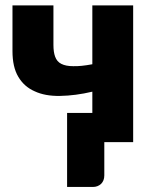

<svg xmlns="http://www.w3.org/2000/svg" viewBox="-20 -539 577 728"><path d="M330.1 -518.6H484.9V0H375.5V126Q375.5 146 363.3 158.2Q350.6 169.9 332 169.9H234.4V-110.8H330.1V-191.4Q266.6 -176.3 207.5 -175.3Q150.9 -174.3 111.3 -192.9Q71.3 -210.4 49.3 -248Q27.3 -284.7 27.3 -345.7V-518.6H182.6V-368.7Q182.6 -341.3 189 -324.2Q195.8 -305.2 212.4 -296.9Q229.5 -288.1 257.3 -288.1Q286.1 -287.1 330.1 -295.4Z"/></svg>

Font: Lato-ExtraBold
Style: Regular
Weight: 500
Designer: Lukasz Dziedzic with Adam Twardoch and Botio Nikoltchev
Foundry: tyPoland Lukasz Dziedzic
Version: ""